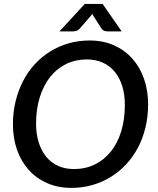

<svg xmlns="http://www.w3.org/2000/svg" viewBox="-20 -930 790 958"><path d="M44.5 0ZM719 -409.5Q719 -349.5 706 -295Q693 -240.5 668.8 -194.2Q644.5 -148 610 -110.8Q575.5 -73.5 533 -47.2Q490.5 -21 441 -6.8Q391.5 7.5 336.5 7.5Q269 7.5 214.8 -16.5Q160.5 -40.5 122.8 -82.8Q85 -125 64.8 -183Q44.5 -241 44.5 -309.5Q44.5 -370 57.8 -424.5Q71 -479 95 -525.5Q119 -572 153.5 -609.5Q188 -647 230.5 -673.2Q273 -699.5 322.5 -713.8Q372 -728 427 -728Q494.5 -728 548.5 -704Q602.5 -680 640.5 -637.2Q678.5 -594.5 698.8 -536.2Q719 -478 719 -409.5ZM603 -407Q603 -458.5 590 -500.2Q577 -542 552.5 -571.8Q528 -601.5 492.8 -617.5Q457.5 -633.5 413.5 -633.5Q357 -633.5 310.2 -610.8Q263.5 -588 230.2 -546Q197 -504 178.5 -444.8Q160 -385.5 160 -313Q160 -261.5 173 -219.8Q186 -178 210.2 -148.2Q234.5 -118.5 269.5 -102.5Q304.5 -86.5 349 -86.5Q406 -86.5 452.8 -109.2Q499.5 -132 533 -173.8Q566.5 -215.5 584.8 -274.8Q603 -334 603 -407ZM587 -773.5H515.5Q509 -773.5 500.5 -776Q492 -778.5 484 -791L445.5 -851.5Q443 -855.5 440.5 -861L433.5 -851.5L381 -791Q370.5 -778.5 361.2 -776Q352 -773.5 346 -773.5H277L403 -910.5H492Z"/></svg>

Font: Lato Semibold
Style: Italic
Weight: 600
Italic angle: -7°
Designer: Lukasz Dziedzic
Foundry: tyPoland Lukasz Dziedzic
Version: Version 2.006; 2014-01-15